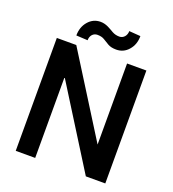

<svg xmlns="http://www.w3.org/2000/svg" viewBox="-157 -1016 1024 1136"><g transform="rotate(20 354.5 -448.0)"><path d="M514.6 -710.9V-200.7L194.8 -710.9H72.3V0H194.8V-509.3L513.7 0H636.2V-710.9ZM461.4 -895.5C461.4 -865.7 441.4 -844.7 416.5 -844.7C399.9 -844.7 384.8 -848.6 371.6 -856C344.7 -871.1 319.3 -889.2 283.7 -889.2C252.9 -889.2 227.1 -877 206.5 -853C186 -829.1 175.8 -799.3 175.8 -764.2L248 -760.3C248 -791 267.6 -810.5 292.5 -810.5C310.1 -810.5 324.7 -807.1 336.4 -799.8C348.1 -792.5 360.4 -784.7 373.5 -777.3C386.7 -770 403.8 -766.1 425.3 -766.1C456.1 -766.1 481.9 -777.8 502.4 -801.8C522.9 -825.2 533.2 -854.5 533.2 -890.1Z"/></g></svg>

Font: Vazirmatn Medium
Style: Regular
Weight: 500
Designer: Saber Rastikerdar
Foundry: Saber Rastikerdar
Version: Version 33.003